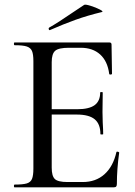

<svg xmlns="http://www.w3.org/2000/svg" viewBox="-20 -808 582 828"><path d="M43 -12Q79 -12 95.5 -17Q112 -22 118 -36.5Q124 -51 124 -81V-544Q124 -574 118 -588Q112 -602 95.5 -607.5Q79 -613 43 -613Q40 -613 40 -619Q40 -625 43 -625H451Q461 -625 461 -616L463 -490Q463 -487 457.5 -486.5Q452 -486 451 -489Q444 -544 412 -573Q380 -602 328 -602H277Q233 -602 218 -589Q203 -576 203 -540V-85Q203 -49 216.5 -36Q230 -23 271 -23H337Q393 -23 430.5 -56.5Q468 -90 482 -152Q482 -154 486 -154Q489 -154 491.5 -152.5Q494 -151 494 -150Q484 -78 484 -15Q484 -7 481 -3.5Q478 0 469 0H43Q40 0 40 -6Q40 -12 43 -12ZM311 -314H165V-337H313Q364 -337 388 -354.5Q412 -372 412 -409Q412 -411 417.5 -411Q423 -411 423 -409L422 -325L423 -280Q425 -248 425 -230Q425 -228 419 -228Q413 -228 413 -230Q413 -273 388.5 -293.5Q364 -314 311 -314ZM195 -678Q191 -678 190 -682.5Q189 -687 192 -689Q228 -709 295 -755Q327 -777 343 -787Q348 -790 370.5 -783Q393 -776 410.5 -767Q428 -758 419 -756Q357 -741 305.5 -722.5Q254 -704 197 -679Z"/></svg>

Font: Cormorant SC Medium
Style: Regular
Weight: 500
Designer: Christian Thalmann (Catharsis Fonts)
Foundry: Catharsis Fonts
Version: Version 4.000